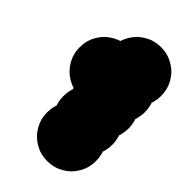

<svg xmlns="http://www.w3.org/2000/svg" viewBox="-267 -667 834 834"><g transform="rotate(45 150.0 -250.0)"><path d="M-50 -350Q-50 -391 -30 -425.5Q-10 -460 24.5 -480Q59 -500 100 -500Q141 -500 175.5 -480Q210 -460 230 -425.5Q250 -391 250 -350Q250 -309 230 -274.5Q210 -240 175.5 -220Q141 -200 100 -200Q59 -200 24.5 -220Q-10 -240 -30 -274.5Q-50 -309 -50 -350ZM50 -450Q50 -491 70 -525.5Q90 -560 124.5 -580Q159 -600 200 -600Q241 -600 275.5 -580Q310 -560 330 -525.5Q350 -491 350 -450Q350 -409 330 -374.5Q310 -340 275.5 -320Q241 -300 200 -300Q159 -300 124.5 -320Q90 -340 70 -374.5Q50 -409 50 -450ZM50 -350Q50 -391 70 -425.5Q90 -460 124.5 -480Q159 -500 200 -500Q241 -500 275.5 -480Q310 -460 330 -425.5Q350 -391 350 -350Q350 -309 330 -274.5Q310 -240 275.5 -220Q241 -200 200 -200Q159 -200 124.5 -220Q90 -240 70 -274.5Q50 -309 50 -350ZM50 -250Q50 -291 70 -325.5Q90 -360 124.5 -380Q159 -400 200 -400Q241 -400 275.5 -380Q310 -360 330 -325.5Q350 -291 350 -250Q350 -209 330 -174.5Q310 -140 275.5 -120Q241 -100 200 -100Q159 -100 124.5 -120Q90 -140 70 -174.5Q50 -209 50 -250ZM50 -150Q50 -191 70 -225.5Q90 -260 124.5 -280Q159 -300 200 -300Q241 -300 275.5 -280Q310 -260 330 -225.5Q350 -191 350 -150Q350 -109 330 -74.5Q310 -40 275.5 -20Q241 0 200 0Q159 0 124.5 -20Q90 -40 70 -74.5Q50 -109 50 -150ZM50 -50Q50 -91 70 -125.5Q90 -160 124.5 -180Q159 -200 200 -200Q241 -200 275.5 -180Q310 -160 330 -125.5Q350 -91 350 -50Q350 -9 330 25.5Q310 60 275.5 80Q241 100 200 100Q159 100 124.5 80Q90 60 70 25.5Q50 -9 50 -50Z"/></g></svg>

Font: TINY 5x3
Style: Regular
Weight: 400
Designer: Jack Halten Fahnestock
Foundry: Velvetyne Type Foundry
Version: Version 1.002